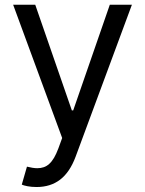

<svg xmlns="http://www.w3.org/2000/svg" viewBox="-20 -565 597 790"><path d="M130.7 204.5Q109.4 204.5 92.7 201.2Q76 197.8 69.6 194.6L90.9 120.7Q103 123.6 113.6 125.4Q124.3 127.1 133.9 127.1Q147.7 127.1 159.8 123Q171.9 119 182.5 109.4Q193.2 99.8 202.4 84.2Q211.6 68.5 220.2 45.5L235.8 2.8L34.1 -545.5H125L275.6 -110.8H281.2L431.8 -545.5H522.7L291.2 79.5Q267.4 143.5 227.6 174Q187.9 204.5 130.7 204.5Z"/></svg>

Font: Interop
Style: Regular
Weight: 400
Designer: Rasmus Andersson, Google, Jang Haemin
Foundry: jhaemin
Version: Version 1.008